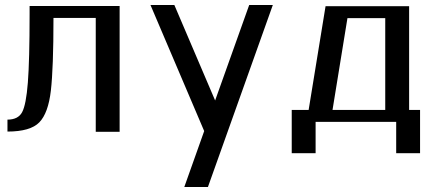

<svg xmlns="http://www.w3.org/2000/svg" viewBox="-20 -530 1751 772"><path d="M461 0V-506H99V-473Q99 -287 92 -198Q85 -109 69 -79Q53 -49 10 -49V-1Q102 -1 138 -38Q174 -75 184.5 -165.5Q195 -256 195 -458H365V0Z M845 -126 681 -510H585L801 -3L721 222H816L1077 -510H982Z M1529 -457V-88H1317L1377 -457ZM1625 -505H1289L1221 -88H1153V86H1249V-40H1573V86H1669V-88H1625Z"/></svg>

Font: LXGW Marker Gothic
Style: Regular
Weight: 400
Version: Version 1.001